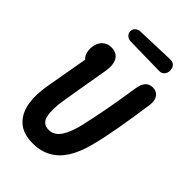

<svg xmlns="http://www.w3.org/2000/svg" viewBox="-275 -1050 1171 1171"><g transform="rotate(45 310.0 -465.0)"><path d="M59.3 -301.9Q74.2 -386.6 98.8 -527Q107.4 -573.1 115.5 -618.8L131.6 -569.1Q105.3 -569.1 93.1 -591.5Q80.9 -613.8 80.9 -643.1Q80.9 -668.8 90.3 -691.2Q99.7 -713.6 119.5 -727.6Q139.4 -741.6 168.7 -741.6Q196.6 -741.6 216 -728.2Q235.5 -714.8 243 -686.1Q250.6 -657.4 243.4 -613.2Q233.4 -554.4 221 -484.1Q211.8 -430 206.2 -396.3Q200.5 -362.6 191.3 -306.1Q176.7 -218.2 188.5 -166.4Q200.3 -114.6 252.2 -114.6Q299.8 -114.6 330.1 -160.8Q360.3 -207 378.8 -291.6Q414.6 -450.8 440.8 -621.8L447.2 -663.5Q454.1 -709.3 472.3 -728.3Q490.6 -747.3 518.6 -747.3Q543.4 -747.3 558.5 -734.8Q573.7 -722.3 578.9 -702Q584.1 -681.8 580.8 -657.9Q562.9 -530.5 543.9 -423Q524.9 -315.5 504.1 -236.9Q482.8 -155.9 448.2 -100.6Q413.5 -45.2 362.3 -16.4Q311.1 12.5 242 12.5Q157.3 12.5 111.3 -30.6Q65.2 -73.8 54.2 -144.5Q43.2 -215.3 59.3 -301.9ZM179.1 -892.1Q179 -909.8 192.2 -922Q205.5 -934.2 225.7 -934.8L474.1 -943.2Q494.7 -944.2 507.8 -930.7Q521 -917.2 521.1 -894.8Q521.2 -872.2 508.1 -858.4Q495.1 -844.6 474.5 -845.3L226.1 -849.8Q205.9 -850.2 192.5 -862.3Q179.2 -874.4 179.1 -892.1Z"/></g></svg>

Font: Monaspace Radon Var
Style: Regular
Weight: 400
Designer: Riley Cran and the Lettermatic Team
Version: Version 1.000 (Monaspace Radon Var)